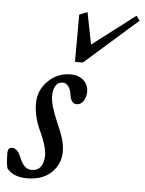

<svg xmlns="http://www.w3.org/2000/svg" viewBox="-57 -728 590 780"><g transform="rotate(5 238.0 -337.5)"><path d="M235.4 -477.1 235.8 -669.4 268.6 -683.1 294.4 -552.7 468.3 -685.5 482.4 -666.5 267.6 -477.1ZM82 11.2Q26.4 11.2 0 -22Q-5.9 -41.5 -5.9 -85Q-5.9 -106.9 11.7 -106.9Q34.2 -106.9 48.8 -69.3Q66.4 -24.4 97.2 -24.4Q124 -24.4 135.7 -42.7Q147.5 -61 147.5 -86.9Q147.5 -123.5 119.1 -184.1Q92.3 -240.7 92.3 -295.4Q92.3 -349.6 131.1 -387.2Q169.9 -424.8 222.2 -424.8Q255.4 -424.8 275.4 -406.7Q295.4 -388.7 295.4 -359.4Q295.4 -340.3 285.2 -323.2Q274.9 -306.2 257.3 -306.2Q233.9 -306.2 229 -341.8Q226.1 -363.3 216.6 -376Q207 -388.7 193.8 -388.7Q173.8 -388.7 164.3 -372.1Q154.8 -355.5 154.8 -331.1Q154.8 -294.4 185.5 -224.6Q202.1 -187 210 -161.1Q217.8 -135.3 217.8 -108.4Q217.8 -58.6 181.6 -23.7Q145.5 11.2 82 11.2Z"/></g></svg>

Font: Elstob 18pt
Style: Italic
Weight: 400
Italic angle: -20°
Designer: Peter S. Baker
Version: Version 1.015